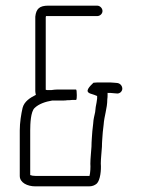

<svg xmlns="http://www.w3.org/2000/svg" viewBox="-20 -659 503 680"><path d="M252 -322C252 -335 251 -342 249 -342H184C177 -342 169 -341 162 -340H151C148 -340 145 -340 142 -341V-597C142 -598 142 -600 143 -602H324C334 -602 343 -610 343 -620C343 -630 334 -639 324 -639H151C120 -639 108 -628 105 -600V-336C105 -332 106 -328 107 -323C87 -313 66 -300 60 -277C55 -255 50 -225 50 -197V-36C50 -12 77 1 105 1H295C306 1 315 -2 323 -9C335 -21 339 -56 337 -80C337 -96 340 -122 341 -139C341 -157 343 -174 344 -191L347 -217C349 -248 360 -275 360 -307C361 -313 361 -318 361 -323V-330C368 -330 375 -330 381 -329L393 -328C398 -327 403 -329 407 -332C420 -343 411 -363 396 -365L385 -366C376 -367 367 -367 358 -367H335C328 -367 320 -367 311 -366C304 -359 297 -353 292 -344C284 -328 305 -327 314 -323L324 -319V-310L322 -296C321 -291 320 -286 319 -280L317 -262C314 -247 311 -239 310 -221L307 -194C306 -177 304 -159 304 -140C303 -122 300 -97 300 -79C301 -70 300 -46 297 -36H105C98 -36 92 -37 87 -39V-197C87 -222 89 -263 102 -276C117 -291 141 -299 165 -303H203C208 -303 213 -303 218 -304C223 -304 228 -304 235 -305H249C252 -305 252 -317 252 -322Z"/></svg>

Font: Electronic
Style: SeLt
Weight: 300
Version: Version 1.011